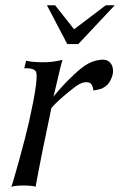

<svg xmlns="http://www.w3.org/2000/svg" viewBox="-20 -708 455 728"><path d="M394 -395Q388 -386 378.5 -379.5Q369 -373 362.5 -371Q356 -369 345.5 -367Q335 -365 334 -365Q333 -379 326.5 -388.5Q320 -398 301.5 -396Q283 -394 256 -372Q228 -350 208 -332Q188 -314 182 -306L175 -299Q135 -111 115 0Q105 -4 73.5 -4.5Q42 -5 23 0Q29 -15 53 -102Q77 -189 90 -246Q124 -398 118 -431Q115 -451 72 -449L79 -478Q94 -473 136 -472Q178 -471 217 -481Q214 -473 205.5 -437.5Q197 -402 190 -371.5Q183 -341 182 -341Q220 -387 246 -411Q278 -443 303 -460Q328 -477 359 -481Q394 -486 405 -458.5Q416 -431 394 -395ZM158 -688H189L261 -597L381 -688H415L277 -541H235Z"/></svg>

Font: GFS Artemisia
Style: Italic
Weight: 400
Italic angle: -12°
Designer: Takis Katsoulidis and George D. Matthiopoulos
Foundry: George Matthiopoulos and Takis Katsoulidis
Version: Version 1.0